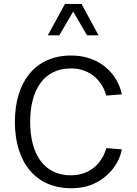

<svg xmlns="http://www.w3.org/2000/svg" viewBox="-20 -969 710 994"><path d="M136.2 -337.9C136.2 -503.4 206.5 -614.7 347.2 -614.7C451.7 -614.7 510.7 -545.4 530.3 -474.1L610.8 -480.5C604.5 -513.7 590.3 -545.9 568.4 -576.7C523.4 -638.2 449.2 -681.6 348.1 -681.6C164.1 -681.6 57.1 -547.4 57.1 -337.9C57.1 -128.9 164.1 5.4 348.1 5.4C398.4 5.4 442.4 -4.4 479.5 -24.4C553.2 -63.5 598.6 -129.4 610.8 -195.8L530.3 -202.1C510.7 -130.9 451.7 -61.5 347.2 -61.5C206.5 -61.5 136.2 -172.9 136.2 -337.9ZM401.9 -948.7H316.4L227.5 -786.1H287.1L358.9 -909.2L430.7 -786.1H490.2Z"/></svg>

Font: Estedad Regular
Style: Regular
Weight: 400
Designer: Amin Abedi
Version: Version 7.3